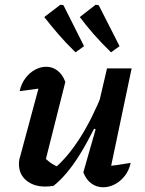

<svg xmlns="http://www.w3.org/2000/svg" viewBox="-20 -784 614 811"><path d="M256 -438 171 -101 162 -125Q178 -107 196.5 -94.5Q215 -82 233 -77L209 -72Q265 -119 317 -200Q369 -281 415 -396L428 -352Q402 -289 374 -233.5Q346 -178 317.5 -132Q289 -86 260.5 -52.5Q232 -19 206 1Q187 4 171 4Q122 4 91 -22Q60 -48 60 -91Q60 -109 66 -126L157 -464L211 -417Q170 -413 133.5 -408.5Q97 -404 63 -399Q70 -431 87.5 -454Q105 -477 128 -489.5Q151 -502 176 -502Q201 -502 222.5 -486Q244 -470 256 -438ZM332 -56 384 -238 373 -242 432 -495H536L438 -29L416 -81Q447 -83 475 -87Q503 -91 532 -96Q525 -64 507 -41Q489 -18 465 -5.5Q441 7 415 7Q388 7 366 -9Q344 -25 332 -56ZM299 -563Q257 -604 226 -640Q195 -676 167 -712L235 -764L248 -762L335 -589ZM449 -563Q407 -604 375.5 -640Q344 -676 317 -712L384 -764L397 -762L485 -589Z"/></svg>

Font: Piazzolla Thin
Style: Bold Italic
Weight: 700
Italic angle: -11.3°
Version: Version 2.005